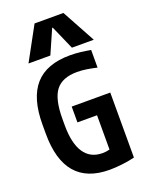

<svg xmlns="http://www.w3.org/2000/svg" viewBox="-182 -1089 914 1188"><g transform="rotate(-20 275.0 -495.0)"><path d="M328 10Q32 10 32 -335V-395Q32 -569 107.5 -654.5Q183 -740 338 -740Q372 -740 406.5 -736Q441 -732 473 -726V-610Q438 -618 406.5 -623Q375 -628 344 -628Q246 -628 203 -572Q160 -516 160 -386V-344Q160 -225 201 -163.5Q242 -102 322 -102Q347 -102 370 -108.5Q393 -115 418 -130L369 -63V-334H240V-438H494V-10Q458 -1 412.5 4.5Q367 10 328 10ZM80 -780 200 -1000H390L510 -780H366L297 -937H293L224 -780Z"/></g></svg>

Font: M PLUS Code Latin SemiExpanded SemiBold
Style: Regular
Weight: 600
Width: 6
Designer: Coji Morishita
Foundry: UNDERFOREST DESIGN
Version: Version 1.002; ttfautohint (v1.8.3)